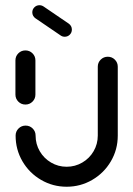

<svg xmlns="http://www.w3.org/2000/svg" viewBox="-20 -711 508 733"><path d="M77 -311.9Q61.1 -311.9 50 -323Q38.9 -334.1 38.9 -350V-480.4Q38.9 -496.3 50 -507.4Q61.1 -518.5 77 -518.5Q93 -518.5 104.1 -507.4Q115.2 -496.3 115.2 -480.4V-350Q115.2 -334.1 104.1 -323Q93 -311.9 77 -311.9ZM391.5 -494.4Q407.4 -494.4 418.5 -483.3Q429.6 -472.2 429.6 -456.3V-193.3Q429.6 -140 403.3 -95.2Q377 -50.4 332.2 -24.3Q287.4 1.9 234.4 1.9Q181.5 1.9 136.7 -24.3Q91.9 -50.4 65.7 -95.2Q39.6 -140 39.6 -193.3Q39.6 -209.3 50.7 -220.4Q61.9 -231.5 77.8 -231.5Q93.7 -231.5 104.8 -220.4Q115.9 -209.3 115.9 -193.3Q115.9 -160.7 131.9 -133.5Q147.8 -106.3 175 -90.4Q202.2 -74.4 234.4 -74.4Q266.7 -74.4 294.1 -90.4Q321.5 -106.3 337.4 -133.7Q353.3 -161.1 353.3 -193.3V-456.3Q353.3 -472.2 364.4 -483.3Q375.6 -494.4 391.5 -494.4ZM103.3 -663.7Q103.3 -675.2 111.3 -683.1Q119.3 -691.1 130.7 -691.1Q138.9 -691.1 146.3 -686.3L243 -620.4Q248.1 -616.7 251.3 -610.9Q254.4 -605.2 254.4 -598.1Q254.4 -586.7 246.5 -578.7Q238.5 -570.7 227 -570.7Q218.5 -570.7 211.5 -575.6L114.8 -641.5Q109.6 -645.2 106.5 -650.9Q103.3 -656.7 103.3 -663.7Z"/></svg>

Font: 26F Galaxy Sans
Style: Bold
Weight: 700
Designer: C₂₉H₂₅N₃O₅
Version: Version 1.100